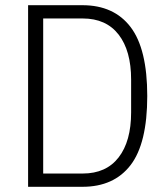

<svg xmlns="http://www.w3.org/2000/svg" viewBox="-20 -718 642 738"><path d="M88 -698H297Q418 -698 482 -614Q546 -530 546 -349Q546 -167 482 -83.5Q418 0 297 0H88ZM298 -51Q388 -51 436 -113Q484 -175 484 -286V-412Q484 -523 436 -585Q388 -647 298 -647H146V-51Z"/></svg>

Font: IBM Plex Sans Cond Light
Style: Regular
Weight: 300
Width: 3
Designer: Mike Abbink, Paul van der Laan, Pieter van Rosmalen
Foundry: Bold Monday
Version: Version 1.3